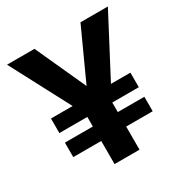

<svg xmlns="http://www.w3.org/2000/svg" viewBox="-164 -844 940 976"><g transform="rotate(-30 306.0 -355.5)"><path d="M305.7 -415 440.9 -710.9H601.6L418.5 -362.3H532.7V-276.9H377V-220.7H532.7V-135.7H377V0H230.5V-135.7H66.4V-220.7H230.5V-276.9H66.4V-362.3H193.4L9.8 -710.9H170.9Z"/></g></svg>

Font: RobotoDraft
Style: Bold
Weight: 700
Version: Version 2.001150; 2014